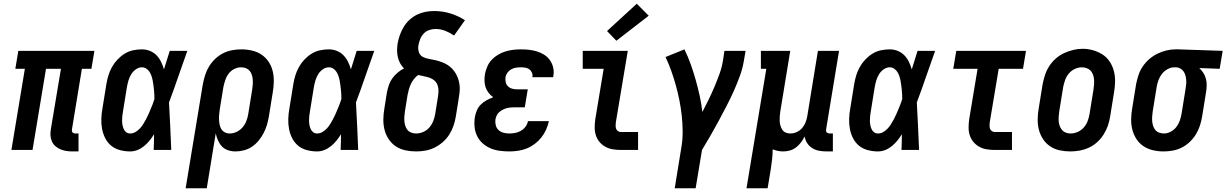

<svg xmlns="http://www.w3.org/2000/svg" viewBox="-20 -802 6560 1027"><path d="M368 8Q351 8 334.5 5.5Q318 3 303 -3.5Q288 -10 276 -20.5Q264 -31 257.5 -46Q251 -61 250 -77.5Q249 -94 252 -111L306 -434H226L154 0H41L113 -434H62L78 -530H485L469 -434H418L365 -111Q364 -107 364.5 -102Q365 -97 368 -94Q371 -91 375 -89.5Q379 -88 384 -88H400V8Z M676 8Q649 8 622 1Q595 -6 575 -22.5Q555 -39 543 -62.5Q531 -86 526 -112.5Q521 -139 522 -167Q523 -195 528 -222L549 -352Q553 -376 560 -399Q567 -422 579 -443.5Q591 -465 608.5 -483.5Q626 -502 647 -515Q668 -528 692 -533Q716 -538 739 -538Q762 -538 782.5 -529.5Q803 -521 817.5 -506Q832 -491 841.5 -471.5Q851 -452 857 -431Q865 -456 872.5 -480.5Q880 -505 888 -530H982Q957 -461 933.5 -392Q910 -323 884 -254Q888 -191 890.5 -127.5Q893 -64 896 0H802Q803 -21 803.5 -42Q804 -63 804 -84Q793 -66 780 -50Q767 -34 750.5 -20.5Q734 -7 715 0.5Q696 8 676 8ZM676 -88Q691 -88 704 -95.5Q717 -103 727.5 -114Q738 -125 746 -138Q754 -151 761 -164Q768 -177 774 -190.5Q780 -204 785.5 -217.5Q791 -231 796.5 -244.5Q802 -258 806 -272Q806 -285 805.5 -297.5Q805 -310 803.5 -322.5Q802 -335 800.5 -347.5Q799 -360 796.5 -372.5Q794 -385 790 -396.5Q786 -408 779.5 -418Q773 -428 762.5 -435Q752 -442 739 -442Q722 -442 706.5 -431Q691 -420 681.5 -404Q672 -388 667 -371Q662 -354 659 -337L638 -207Q636 -195 634.5 -183Q633 -171 633 -158.5Q633 -146 635 -134.5Q637 -123 641.5 -112.5Q646 -102 655 -95Q664 -88 676 -88Z M973 205 1065 -352Q1070 -377 1077.5 -401Q1085 -425 1098.5 -447Q1112 -469 1131.5 -487.5Q1151 -506 1174 -517.5Q1197 -529 1222 -533.5Q1247 -538 1271 -538Q1300 -538 1328 -531.5Q1356 -525 1378.5 -510Q1401 -495 1416.5 -472Q1432 -449 1438.5 -422Q1445 -395 1444.5 -366Q1444 -337 1439 -308L1418 -178Q1414 -155 1407.5 -133Q1401 -111 1390 -90Q1379 -69 1363.5 -50Q1348 -31 1328 -17.5Q1308 -4 1285 2Q1262 8 1240 8Q1219 8 1199.5 1.5Q1180 -5 1167 -19Q1154 -33 1146 -51Q1138 -69 1134 -89L1086 205ZM1208 -88Q1228 -88 1246.5 -97Q1265 -106 1278 -121.5Q1291 -137 1298 -155.5Q1305 -174 1308 -193L1329 -323Q1331 -337 1332 -350Q1333 -363 1332 -376Q1331 -389 1327 -401.5Q1323 -414 1315 -423.5Q1307 -433 1295 -437.5Q1283 -442 1269 -442Q1251 -442 1233 -433Q1215 -424 1203 -408Q1191 -392 1185 -373.5Q1179 -355 1175 -337L1156 -220Q1154 -206 1152.5 -192Q1151 -178 1151.5 -164Q1152 -150 1154.5 -136.5Q1157 -123 1163.5 -112Q1170 -101 1182 -94.5Q1194 -88 1208 -88Z M1676 8Q1649 8 1622 1Q1595 -6 1575 -22.5Q1555 -39 1543 -62.5Q1531 -86 1526 -112.5Q1521 -139 1522 -167Q1523 -195 1528 -222L1549 -352Q1553 -376 1560 -399Q1567 -422 1579 -443.5Q1591 -465 1608.5 -483.5Q1626 -502 1647 -515Q1668 -528 1692 -533Q1716 -538 1739 -538Q1762 -538 1782.5 -529.5Q1803 -521 1817.5 -506Q1832 -491 1841.5 -471.5Q1851 -452 1857 -431Q1865 -456 1872.5 -480.5Q1880 -505 1888 -530H1982Q1957 -461 1933.5 -392Q1910 -323 1884 -254Q1888 -191 1890.5 -127.5Q1893 -64 1896 0H1802Q1803 -21 1803.5 -42Q1804 -63 1804 -84Q1793 -66 1780 -50Q1767 -34 1750.5 -20.5Q1734 -7 1715 0.5Q1696 8 1676 8ZM1676 -88Q1691 -88 1704 -95.5Q1717 -103 1727.5 -114Q1738 -125 1746 -138Q1754 -151 1761 -164Q1768 -177 1774 -190.5Q1780 -204 1785.5 -217.5Q1791 -231 1796.5 -244.5Q1802 -258 1806 -272Q1806 -285 1805.5 -297.5Q1805 -310 1803.5 -322.5Q1802 -335 1800.5 -347.5Q1799 -360 1796.5 -372.5Q1794 -385 1790 -396.5Q1786 -408 1779.5 -418Q1773 -428 1762.5 -435Q1752 -442 1739 -442Q1722 -442 1706.5 -431Q1691 -420 1681.5 -404Q1672 -388 1667 -371Q1662 -354 1659 -337L1638 -207Q1636 -195 1634.5 -183Q1633 -171 1633 -158.5Q1633 -146 1635 -134.5Q1637 -123 1641.5 -112.5Q1646 -102 1655 -95Q1664 -88 1676 -88Z M2206 8Q2177 8 2148.5 2Q2120 -4 2097.5 -19Q2075 -34 2059.5 -57Q2044 -80 2037 -107.5Q2030 -135 2030.5 -164Q2031 -193 2036 -222L2050 -310Q2054 -329 2060.5 -348Q2067 -367 2079 -383.5Q2091 -400 2107 -413.5Q2123 -427 2141 -436Q2129 -448 2120.5 -463.5Q2112 -479 2108 -496.5Q2104 -514 2104 -532.5Q2104 -551 2107 -570Q2111 -593 2119 -615Q2127 -637 2139.5 -658Q2152 -679 2170.5 -696Q2189 -713 2210.5 -723.5Q2232 -734 2255.5 -738.5Q2279 -743 2302 -743Q2348 -743 2389.5 -730Q2431 -717 2467 -694L2409 -612Q2387 -627 2362 -637Q2337 -647 2309 -647Q2292 -647 2275 -641Q2258 -635 2246 -622Q2234 -609 2227.5 -592.5Q2221 -576 2218 -559Q2215 -541 2220.5 -523.5Q2226 -506 2241 -498Q2256 -490 2274 -487Q2292 -484 2309 -480Q2326 -476 2342.5 -470Q2359 -464 2373.5 -455Q2388 -446 2400 -433Q2412 -420 2420 -405Q2428 -390 2433 -373Q2438 -356 2439 -338.5Q2440 -321 2437.5 -302.5Q2435 -284 2432 -265L2418 -178Q2414 -153 2405.5 -128.5Q2397 -104 2383 -82Q2369 -60 2348.5 -42Q2328 -24 2304.5 -12.5Q2281 -1 2256 3.5Q2231 8 2206 8ZM2206 -88Q2225 -88 2244.5 -96.5Q2264 -105 2277 -120.5Q2290 -136 2297.5 -155Q2305 -174 2308 -193L2322 -281Q2325 -297 2325.5 -313.5Q2326 -330 2321 -345Q2316 -360 2304.5 -370.5Q2293 -381 2278.5 -386Q2264 -391 2248 -394Q2232 -397 2217 -401Q2204 -392 2194 -379Q2184 -366 2177.5 -352Q2171 -338 2167 -323.5Q2163 -309 2160 -294L2146 -207Q2144 -193 2143 -179.5Q2142 -166 2143 -153.5Q2144 -141 2148 -128.5Q2152 -116 2160 -106.5Q2168 -97 2180.5 -92.5Q2193 -88 2206 -88Z M2705 8Q2678 8 2652 4.5Q2626 1 2603 -9Q2580 -19 2561.5 -35.5Q2543 -52 2532 -74.5Q2521 -97 2518.5 -123Q2516 -149 2520 -175Q2523 -193 2530.5 -211Q2538 -229 2551.5 -242.5Q2565 -256 2582.5 -265.5Q2600 -275 2618 -282Q2604 -292 2593.5 -305.5Q2583 -319 2577.5 -335Q2572 -351 2571.5 -369.5Q2571 -388 2574 -406Q2578 -426 2586.5 -446Q2595 -466 2610 -482Q2625 -498 2644.5 -509.5Q2664 -521 2684 -527Q2704 -533 2725 -535.5Q2746 -538 2766 -538Q2789 -538 2811 -535.5Q2833 -533 2853.5 -526.5Q2874 -520 2892 -508.5Q2910 -497 2922 -479.5Q2934 -462 2939 -440.5Q2944 -419 2940 -397Q2940 -395 2939.5 -393Q2939 -391 2939 -389H2827Q2827 -389 2827.5 -390Q2828 -391 2828 -392Q2830 -403 2825 -414Q2820 -425 2811 -431.5Q2802 -438 2790 -440Q2778 -442 2766 -442Q2753 -442 2740 -440Q2727 -438 2715 -431.5Q2703 -425 2694.5 -413.5Q2686 -402 2684 -390Q2682 -376 2685 -362.5Q2688 -349 2697.5 -340Q2707 -331 2720 -327.5Q2733 -324 2747 -324H2803L2787 -228H2731Q2721 -228 2710.5 -227Q2700 -226 2689 -223Q2678 -220 2668 -214.5Q2658 -209 2649.5 -201.5Q2641 -194 2636.5 -183.5Q2632 -173 2630 -163Q2628 -147 2632 -131.5Q2636 -116 2647 -106Q2658 -96 2673 -92Q2688 -88 2705 -88Q2720 -88 2736 -91Q2752 -94 2766.5 -102.5Q2781 -111 2791 -124.5Q2801 -138 2804 -154H2916Q2911 -131 2901 -108.5Q2891 -86 2875.5 -66.5Q2860 -47 2840 -32Q2820 -17 2797.5 -8Q2775 1 2751.5 4.5Q2728 8 2705 8Z M3300 0Q3278 0 3257 -3.5Q3236 -7 3218 -17Q3200 -27 3187 -42.5Q3174 -58 3167.5 -77.5Q3161 -97 3161 -119Q3161 -141 3164 -163L3209 -434H3097V-530H3338L3274 -147Q3273 -138 3273 -129.5Q3273 -121 3275.5 -113.5Q3278 -106 3285 -101Q3292 -96 3300 -96H3393V0ZM3277 -584 3227 -636 3386 -782 3450 -718Z M3589 205 3625 -16Q3632 -58 3631.5 -100.5Q3631 -143 3626.5 -184.5Q3622 -226 3614 -266Q3606 -306 3595 -345.5Q3584 -385 3570.5 -423Q3557 -461 3540 -497L3641 -538Q3660 -499 3674.5 -458.5Q3689 -418 3701 -375.5Q3713 -333 3722.5 -290Q3732 -247 3737 -203Q3754 -236 3770.5 -269.5Q3787 -303 3801.5 -337.5Q3816 -372 3828.5 -406.5Q3841 -441 3847 -477L3855 -530H3968L3959 -477Q3952 -435 3937 -394Q3922 -353 3904 -313Q3886 -273 3865.5 -233.5Q3845 -194 3824 -155Q3803 -116 3780.5 -77Q3758 -38 3735 0L3701 205Z M3973 205 4079 -434H4050V-530H4207L4154 -207Q4152 -194 4151 -180.5Q4150 -167 4150.5 -154.5Q4151 -142 4154.5 -130Q4158 -118 4164.5 -108Q4171 -98 4182.5 -93Q4194 -88 4207 -88Q4225 -88 4241.5 -95.5Q4258 -103 4270 -116.5Q4282 -130 4288.5 -146.5Q4295 -163 4298 -180L4355 -530H4468L4399 -111Q4398 -107 4398.5 -102Q4399 -97 4402 -94Q4405 -91 4409.5 -89.5Q4414 -88 4418 -88H4435V8H4402Q4382 8 4362 4.5Q4342 1 4325 -9.5Q4308 -20 4297.5 -36.5Q4287 -53 4284 -72Q4276 -56 4264.5 -40.5Q4253 -25 4238 -13.5Q4223 -2 4205 3Q4187 8 4170 8Q4155 8 4140.5 5Q4126 2 4113 -3Q4113 23 4110 49.5Q4107 76 4103 102L4086 205Z M4676 8Q4649 8 4622 1Q4595 -6 4575 -22.5Q4555 -39 4543 -62.5Q4531 -86 4526 -112.5Q4521 -139 4522 -167Q4523 -195 4528 -222L4549 -352Q4553 -376 4560 -399Q4567 -422 4579 -443.5Q4591 -465 4608.5 -483.5Q4626 -502 4647 -515Q4668 -528 4692 -533Q4716 -538 4739 -538Q4762 -538 4782.5 -529.5Q4803 -521 4817.5 -506Q4832 -491 4841.5 -471.5Q4851 -452 4857 -431Q4865 -456 4872.5 -480.5Q4880 -505 4888 -530H4982Q4957 -461 4933.5 -392Q4910 -323 4884 -254Q4888 -191 4890.5 -127.5Q4893 -64 4896 0H4802Q4803 -21 4803.5 -42Q4804 -63 4804 -84Q4793 -66 4780 -50Q4767 -34 4750.5 -20.5Q4734 -7 4715 0.5Q4696 8 4676 8ZM4676 -88Q4691 -88 4704 -95.5Q4717 -103 4727.5 -114Q4738 -125 4746 -138Q4754 -151 4761 -164Q4768 -177 4774 -190.5Q4780 -204 4785.5 -217.5Q4791 -231 4796.5 -244.5Q4802 -258 4806 -272Q4806 -285 4805.5 -297.5Q4805 -310 4803.5 -322.5Q4802 -335 4800.5 -347.5Q4799 -360 4796.5 -372.5Q4794 -385 4790 -396.5Q4786 -408 4779.5 -418Q4773 -428 4762.5 -435Q4752 -442 4739 -442Q4722 -442 4706.5 -431Q4691 -420 4681.5 -404Q4672 -388 4667 -371Q4662 -354 4659 -337L4638 -207Q4636 -195 4634.5 -183Q4633 -171 4633 -158.5Q4633 -146 4635 -134.5Q4637 -123 4641.5 -112.5Q4646 -102 4655 -95Q4664 -88 4676 -88Z M5300 0Q5278 0 5257 -3.5Q5236 -7 5218 -17Q5200 -27 5187 -42.5Q5174 -58 5167.5 -77.5Q5161 -97 5161 -119Q5161 -141 5164 -163L5209 -434H5079L5095 -530H5468L5452 -434H5322L5274 -147Q5273 -138 5273 -129.5Q5273 -121 5275.5 -113.5Q5278 -106 5285 -101Q5292 -96 5300 -96H5393V0Z M5705 8Q5676 8 5648 2Q5620 -4 5597 -19.5Q5574 -35 5559 -58Q5544 -81 5537 -108Q5530 -135 5530.5 -164Q5531 -193 5536 -222L5557 -352Q5562 -377 5570 -401.5Q5578 -426 5592.5 -448.5Q5607 -471 5627.5 -489Q5648 -507 5672 -518Q5696 -529 5721 -535Q5746 -541 5771 -541Q5800 -541 5827.5 -533Q5855 -525 5878 -510Q5901 -495 5916 -472Q5931 -449 5938 -422Q5945 -395 5944.5 -366Q5944 -337 5939 -308L5918 -178Q5914 -153 5905.5 -128.5Q5897 -104 5882.5 -81.5Q5868 -59 5848 -41Q5828 -23 5804 -12Q5780 -1 5754.5 3.5Q5729 8 5705 8ZM5707 -88Q5726 -88 5745 -96.5Q5764 -105 5777.5 -120.5Q5791 -136 5798 -155Q5805 -174 5808 -193L5829 -323Q5831 -337 5832 -350.5Q5833 -364 5832 -377Q5831 -390 5826.5 -402.5Q5822 -415 5813.5 -424Q5805 -433 5792.5 -437.5Q5780 -442 5766 -442Q5747 -442 5728.5 -433Q5710 -424 5697 -408.5Q5684 -393 5677.5 -374.5Q5671 -356 5667 -337L5646 -207Q5644 -193 5643 -179.5Q5642 -166 5643 -153Q5644 -140 5648.5 -128Q5653 -116 5661 -106.5Q5669 -97 5681 -92.5Q5693 -88 5707 -88Z M6204 8Q6175 8 6147 1.5Q6119 -5 6096.5 -20Q6074 -35 6059 -58Q6044 -81 6037 -108Q6030 -135 6030.5 -164Q6031 -193 6036 -222L6057 -352Q6062 -377 6070 -401Q6078 -425 6092.5 -446.5Q6107 -468 6127 -485.5Q6147 -503 6170.5 -514.5Q6194 -526 6218.5 -532Q6243 -538 6267 -538Q6271 -538 6275 -538Q6279 -538 6283 -538L6520 -530L6504 -434L6395 -438Q6408 -426 6417 -411.5Q6426 -397 6430.5 -380Q6435 -363 6434.5 -344.5Q6434 -326 6431 -308L6410 -178Q6406 -153 6398 -129Q6390 -105 6376.5 -83Q6363 -61 6343.5 -42.5Q6324 -24 6301 -12.5Q6278 -1 6253 3.5Q6228 8 6204 8ZM6206 -88Q6224 -88 6242 -97.5Q6260 -107 6272 -122.5Q6284 -138 6290.5 -156.5Q6297 -175 6300 -193L6321 -323Q6323 -336 6324.5 -348.5Q6326 -361 6325 -373.5Q6324 -386 6321 -397.5Q6318 -409 6311.5 -419Q6305 -429 6294.5 -435Q6284 -441 6272 -442H6267Q6265 -442 6263.5 -442Q6262 -442 6261 -442Q6243 -442 6225 -432Q6207 -422 6195 -406.5Q6183 -391 6176.5 -373Q6170 -355 6167 -337L6146 -207Q6144 -193 6143 -180Q6142 -167 6143 -154Q6144 -141 6148 -128.5Q6152 -116 6160 -106.5Q6168 -97 6180.5 -92.5Q6193 -88 6206 -88Z"/></svg>

Font: Iosevka Curly Slab Oblique
Style: Bold
Weight: 700
Italic angle: -9°
Monospace: yes
Designer: Belleve Invis
Foundry: Belleve Invis
Version: Version 11.1.0; ttfautohint (v1.8.3)